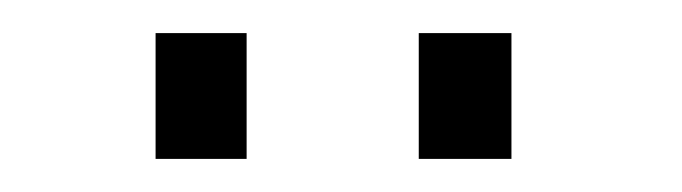

<svg xmlns="http://www.w3.org/2000/svg" viewBox="-20 -830 412 116"><path d="M233 -734V-810H289V-734ZM74 -734V-810H129V-734Z"/></svg>

Font: Oswald ExtraLight
Style: Regular
Weight: 250
Designer: Vernon Adams
Foundry: Vernon Adams
Version: Version 4.103;gftools[0.9.33.dev8+g029e19f]